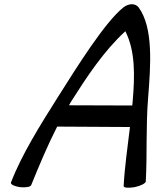

<svg xmlns="http://www.w3.org/2000/svg" viewBox="-20 -871 748 910"><path d="M128 6C165 -85 205 -181 251 -271L596 -269C585 -176 571 -82 566 11C566 19 589 21 618 16C647 10 670 -2 671 -11C678 -143 671 -273 682 -407C694 -560 708 -739 637 -836C630 -845 619 -851 605 -851C591 -851 577 -845 565 -836C479 -768 349 -561 255 -412C171 -279 82 -137 32 -6C29 3 48 12 74 16C101 19 125 15 128 6ZM316 -388C391 -506 470 -627 574 -723C622 -629 619 -511 609 -393C608 -386 608 -378 607 -371L307 -372C310 -378 313 -383 316 -388Z"/></svg>

Font: Nupuram Medium Oblique
Style: Regular
Weight: 500
Designer: Santhosh Thottingal (santhosh.thottingal@gmail.com)
Foundry: SMC
Version: Version 1.000